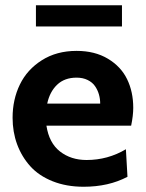

<svg xmlns="http://www.w3.org/2000/svg" viewBox="-20 -702 555 732"><path d="M445 -601H117V-682H445ZM299 10Q233 10 180.5 -11Q128 -32 95.2 -68.5Q62.5 -105 45.2 -152Q28 -199 28 -253Q28 -322.5 55.8 -379.8Q83.5 -437 139.8 -472.5Q196 -508 272 -508Q341.5 -508 391.2 -478.2Q441 -448.5 464.5 -400.2Q488 -352 488 -291Q488 -261.5 480 -223H157Q167 -157 208.8 -124.5Q250.5 -92 310 -92Q391 -92 460 -133L466 -28Q394 10 299 10ZM160 -307H362Q362 -325 357.2 -341.8Q352.5 -358.5 342.5 -373.2Q332.5 -388 314.2 -397Q296 -406 272 -406Q226 -406 197.8 -379Q169.5 -352 160 -307Z"/></svg>

Font: Cabin
Style: Bold
Weight: 700
Designer: Pablo Impallari
Foundry: Pablo Impallari. http://www.impallari.com Igino Marini. http://www.ikern.com
Version: Version 3.001;hotconv 1.0.109;makeotfexe 2.5.65596